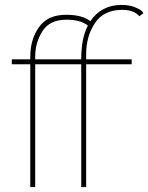

<svg xmlns="http://www.w3.org/2000/svg" viewBox="-20 -760 602 780"><path d="M477 -720Q401 -720 365.5 -666Q330 -612 330 -540V-519H515V-499H330V0H310V-499H123V0H103V-499H28V-519H103V-530Q103 -600 138.5 -650Q174 -700 249 -700Q314 -700 347 -674Q392 -740 474 -740Q504 -740 526 -731.5Q548 -723 555 -716Q562 -709 562 -706L546 -694Q524 -720 477 -720ZM310 -519Q310 -605 337 -656Q308 -680 250 -680Q182 -680 152.5 -633.5Q123 -587 123 -530V-519Z"/></svg>

Font: Raleway
Style: Thin
Weight: 100
Designer: Matt McInerney, Pablo Impallari, Rodrigo Fuenzalida
Foundry: Matt McInerney, Pablo Impallari, Rodrigo Fuenzalida
Version: Version 3.000